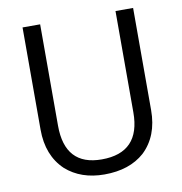

<svg xmlns="http://www.w3.org/2000/svg" viewBox="-81 -803 835 882"><g transform="rotate(-10 336.0 -362.0)"><path d="M156.2 -58.6Q82 -128.9 82 -250V-726.6H164.1V-253.9Q164.1 -66.4 335.9 -66.4Q515.6 -66.4 515.6 -253.9V-726.6H597.7V-250Q597.7 -128.9 523.4 -58.6Q453.1 3.9 335.9 3.9Q226.6 3.9 156.2 -58.6Z"/></g></svg>

Font: 和音 by 宁静之雨，公众号njzyshare
Style: Regular
Weight: 400
Designer: Steve Matteson
Foundry: Ascender Corporation
Version: Version 6.00;June 8, 2018;FontCreator 11.0.0.2388 32-bit